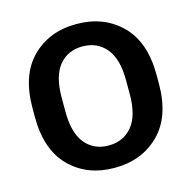

<svg xmlns="http://www.w3.org/2000/svg" viewBox="-108 -832 950 954"><g transform="rotate(-15 367.5 -355.0)"><path d="M48.6 -333.3Q48.6 -163.3 137.6 -74.5Q226.6 14.4 366.9 14.4Q507.1 14.4 596.9 -74.5Q686.8 -163.3 686.8 -333.3V-377.7Q686.8 -547.6 596.9 -636.5Q507.1 -725.3 366.9 -725.3Q226.6 -725.3 137.6 -636.5Q48.6 -547.6 48.6 -377.7ZM202.1 -319.6V-391.1Q202.1 -502 246.8 -556Q291.5 -610.1 366.9 -610.1Q442.6 -610.1 488 -556Q533.4 -502 533.4 -391.1V-319.6Q533.4 -209 488 -154.8Q442.6 -100.6 366.9 -100.6Q291.5 -100.6 246.8 -154.8Q202.1 -209 202.1 -319.6Z"/></g></svg>

Font: Roboto Flex
Style: Regular
Weight: 400
Designer: Berlow after Robertson
Foundry: Google
Version: Version 3.200;gftools[0.9.32]